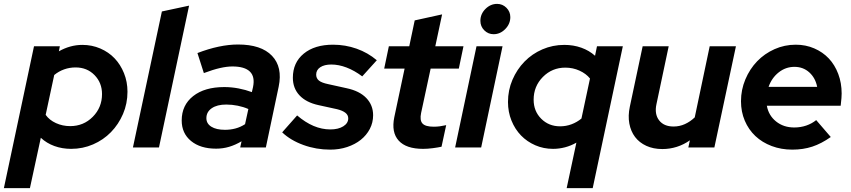

<svg xmlns="http://www.w3.org/2000/svg" viewBox="-67 -759 4381 988"><path d="M-47 209 108 -521H241L236 -495Q264 -511 294.5 -519.5Q325 -528 357 -528Q406 -528 449 -509.5Q492 -491 522.5 -459Q553 -427 571 -382.5Q589 -338 589 -287Q589 -226 566 -172.5Q543 -119 504 -79Q465 -39 412 -16Q359 7 299 7Q253 7 213 -7.5Q173 -22 143 -50L87 209ZM322 -412Q291 -412 263 -402Q235 -392 212 -373L168 -168Q187 -141 221 -125.5Q255 -110 294 -110Q363 -110 410.5 -158Q458 -206 458 -275Q458 -333 419.5 -372.5Q381 -412 322 -412Z M906 -730 751 0H617L766 -700Z M1045 6Q964 6 916 -33.5Q868 -73 868 -139Q868 -218 927 -264.5Q986 -311 1087 -311Q1124 -311 1160.5 -304Q1197 -297 1229 -285L1235 -311Q1246 -364 1219 -390.5Q1192 -417 1129 -417Q1101 -417 1065.5 -409Q1030 -401 982 -383L949 -486Q1006 -508 1058.5 -519Q1111 -530 1158 -530Q1277 -530 1332.5 -472Q1388 -414 1367 -313L1301 0H1169L1176 -32Q1144 -13 1112 -3.5Q1080 6 1045 6ZM995 -151Q995 -123 1020.5 -107Q1046 -91 1091 -91Q1119 -91 1145 -98Q1171 -105 1194 -120L1211 -198Q1186 -209 1156.5 -215Q1127 -221 1097 -221Q1050 -221 1022.5 -202Q995 -183 995 -151Z M1385 -78 1462 -165Q1504 -129 1546.5 -111Q1589 -93 1633 -93Q1674 -93 1699.5 -109Q1725 -125 1725 -150Q1725 -167 1710.5 -178.5Q1696 -190 1668 -197L1572 -218Q1508 -232 1474 -268.5Q1440 -305 1440 -359Q1440 -437 1496 -483Q1552 -529 1647 -529Q1710 -529 1768 -508.5Q1826 -488 1872 -449L1797 -366Q1757 -396 1716.5 -411.5Q1676 -427 1638 -427Q1602 -427 1581 -413Q1560 -399 1560 -375Q1560 -356 1574 -344.5Q1588 -333 1622 -326L1717 -305Q1783 -291 1818 -254.5Q1853 -218 1853 -166Q1853 -128 1836 -95.5Q1819 -63 1789.5 -39.5Q1760 -16 1719.5 -2.5Q1679 11 1632 11Q1560 11 1494 -13Q1428 -37 1385 -78Z M1962 -156 2015 -406H1910L1934 -521H2039L2067 -654L2208 -685L2173 -521H2318L2294 -406H2149L2100 -178Q2092 -140 2107 -123.5Q2122 -107 2165 -107Q2181 -107 2196 -109Q2211 -111 2229 -115L2205 -4Q2187 0 2160 3.5Q2133 7 2110 7Q2023 7 1984.5 -35.5Q1946 -78 1962 -156Z M2473 -583Q2445 -583 2425 -603Q2405 -623 2405 -652Q2405 -687 2431 -713Q2457 -739 2491 -739Q2519 -739 2539 -719Q2559 -699 2559 -671Q2559 -636 2533 -609.5Q2507 -583 2473 -583ZM2519 -521 2409 0H2275L2385 -521Z M2779 7Q2730 7 2687.5 -11.5Q2645 -30 2614 -62Q2583 -94 2565 -138.5Q2547 -183 2547 -234Q2547 -295 2570 -348.5Q2593 -402 2632 -442Q2671 -482 2724 -505Q2777 -528 2837 -528Q2884 -528 2924.5 -513.5Q2965 -499 2995 -472L3005 -521H3138L2983 209H2849L2899 -25Q2871 -9 2840.5 -1Q2810 7 2779 7ZM2679 -246Q2679 -187 2718 -148Q2757 -109 2815 -109Q2846 -109 2874 -119.5Q2902 -130 2925 -149L2969 -355Q2949 -380 2915 -395.5Q2881 -411 2842 -411Q2774 -411 2726.5 -363Q2679 -315 2679 -246Z M3374 -521 3311 -223Q3300 -172 3324.5 -140Q3349 -108 3399 -108Q3430 -108 3457.5 -120.5Q3485 -133 3508 -155L3585 -521H3720L3609 0H3475L3483 -37Q3452 -15 3416 -3.5Q3380 8 3341 8Q3295 8 3259 -8.5Q3223 -25 3201 -54Q3179 -83 3171.5 -123Q3164 -163 3174 -210L3240 -521Z M4208 -54Q4160 -20 4113 -4.5Q4066 11 4010 11Q3953 11 3904 -7.5Q3855 -26 3820 -59Q3785 -92 3765.5 -138Q3746 -184 3746 -238Q3746 -297 3768.5 -350.5Q3791 -404 3829 -443.5Q3867 -483 3918.5 -506Q3970 -529 4028 -529Q4079 -529 4123 -510Q4167 -491 4198 -458Q4229 -425 4246.5 -378.5Q4264 -332 4264 -278Q4264 -267 4263 -254.5Q4262 -242 4259 -215H3879Q3888 -165 3926.5 -134Q3965 -103 4020 -103Q4053 -103 4082 -113Q4111 -123 4133 -141ZM4021 -415Q3976 -415 3940 -386.5Q3904 -358 3888 -312H4138Q4129 -358 4097.5 -386.5Q4066 -415 4021 -415Z"/></svg>

Font: Red Hat Display
Style: Bold Italic
Weight: 700
Italic angle: -12°
Designer: Pentagram / MCKL
Foundry: Pentagram / MCKL
Version: Version 1.003; Red Hat Display Bold Italic